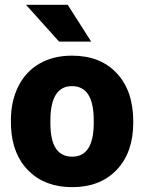

<svg xmlns="http://www.w3.org/2000/svg" viewBox="-20 -770 602 800"><path d="M25.4 -269Q25.4 -348.1 56.2 -409.9Q86.9 -471.7 144.5 -504.9Q202.1 -538.1 279.8 -538.1Q398.4 -538.1 466.8 -464.6Q535.2 -391.1 535.2 -264.6V-258.8Q535.2 -135.3 466.6 -62.7Q397.9 9.8 280.8 9.8Q168 9.8 99.6 -57.9Q31.2 -125.5 25.9 -241.2ZM189.9 -258.8Q189.9 -185.5 212.9 -151.4Q235.8 -117.2 280.8 -117.2Q368.7 -117.2 370.6 -252.4V-269Q370.6 -411.1 279.8 -411.1Q197.3 -411.1 190.4 -288.6ZM359.9 -596.7H226.1L88.4 -750H262.2Z"/></svg>

Font: Sadagaat-English
Style: Regular
Weight: 900
Designer: Ahmed alsheikh
Foundry: Ahmed alsheikh Design
Version: Version 2.137;January 17, 2018;FontCreator 11.0.0.2408 64-bi